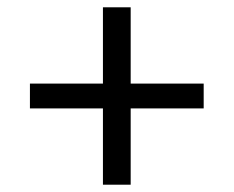

<svg xmlns="http://www.w3.org/2000/svg" viewBox="-20 -568 640 526"><path d="M262 -62V-271H62V-339H262V-548H338V-339H538V-271H338V-62Z"/></svg>

Font: PlemolJP35 Console
Style: Regular
Weight: 400
Version: v2.0.3; ttfautohint (v1.8.4.7-5d5b-dirty) -l 6 -r 45 -G 200 